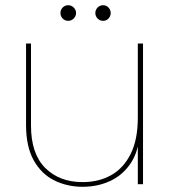

<svg xmlns="http://www.w3.org/2000/svg" viewBox="-20 -707 654 737"><path d="M529 -540V0H509V-540ZM99 -540V-225Q99 -117 153.5 -62.5Q208 -8 297 -8Q359 -8 406.5 -34.5Q454 -61 481.5 -116Q509 -171 509 -255L516 -202Q514 -130 483.5 -83Q453 -36 404.5 -13Q356 10 297 10Q238 10 188.5 -14.5Q139 -39 109.5 -91.5Q80 -144 80 -227V-540ZM242 -627Q229 -627 220.5 -636Q212 -645 212 -657Q212 -669 220.5 -678Q229 -687 242 -687Q254 -687 263 -678Q272 -669 272 -657Q272 -645 263 -636Q254 -627 242 -627ZM376 -627Q363 -627 354.5 -636Q346 -645 346 -657Q346 -669 354.5 -678Q363 -687 376 -687Q388 -687 396.5 -678Q405 -669 405 -657Q405 -645 396.5 -636Q388 -627 376 -627Z"/></svg>

Font: Poppins Devanagari Thin
Style: Regular
Weight: 100
Designer: Ninad Kale (Devanagari), Jonny Pinhorn (Latin)
Foundry: Indian Type Foundry
Version: 4.005